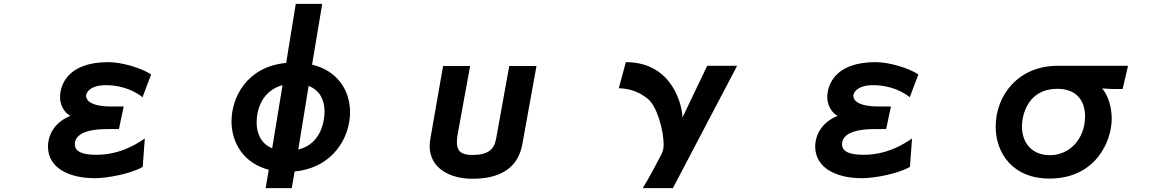

<svg xmlns="http://www.w3.org/2000/svg" viewBox="-20 -861 6040 1001"><path d="M724 9 735 -139C631 -67 546 -54 481 -54C413 -54 370 -69 370 -109C370 -134 385 -188 539 -188H600L625 -306H555C474 -306 429 -328 429 -362V-363C429 -374 445 -417 533 -417C590 -417 665 -401 723 -354L768 -473C716 -507 615 -537 545 -537C329 -537 293 -414 293 -354C293 -315 314 -274 347 -257C239 -213 230 -124 230 -98C230 11 333 68 475 68C537 68 660 46 724 9Z M1381 24 1365 120H1501L1516 33C1720 13 1805 -148 1805 -276C1805 -388 1741 -492 1607 -524L1660 -841H1522L1472 -533C1265 -513 1187 -352 1187 -228C1187 -117 1250 -10 1381 24ZM1535 -81 1589 -413C1649 -390 1672 -337 1672 -280C1672 -254 1667 -114 1535 -81ZM1453 -417 1399 -88C1344 -110 1318 -161 1318 -222C1318 -290 1346 -388 1453 -417Z M2635 -517 2566 -135C2556 -82 2525 -53 2442 -53C2378 -53 2362 -80 2362 -119C2362 -135 2364 -153 2368 -172L2431 -517H2290L2224 -139C2222 -125 2220 -113 2220 -100C2220 15 2324 71 2443 71C2582 71 2680 19 2703 -108L2777 -517Z M3331 120H3488L3823 -518H3667L3538 -248C3538 -303 3491 -537 3243 -537L3206 -401C3280 -399 3325 -371 3356 -347C3405 -309 3440 -182 3440 -106C3440 -86 3435 -69 3429 -58C3411 -22 3362 70 3331 120Z M4724 9 4735 -139C4631 -67 4546 -54 4481 -54C4413 -54 4370 -69 4370 -109C4370 -134 4385 -188 4539 -188H4600L4625 -306H4555C4474 -306 4429 -328 4429 -362V-363C4429 -374 4445 -417 4533 -417C4590 -417 4665 -401 4723 -354L4768 -473C4716 -507 4615 -537 4545 -537C4329 -537 4293 -414 4293 -354C4293 -315 4314 -274 4347 -257C4239 -213 4230 -124 4230 -98C4230 11 4333 68 4475 68C4537 68 4660 46 4724 9Z M5726 -400 5779 -397H5833L5861 -518H5494C5289 -518 5171 -364 5171 -201C5171 -63 5260 70 5451 70C5693 70 5776 -125 5776 -242C5776 -302 5758 -363 5726 -400ZM5454 -52C5355 -52 5308 -122 5308 -201C5308 -268 5343 -398 5492 -398C5601 -398 5637 -327 5637 -254C5637 -139 5558 -52 5454 -52Z"/></svg>

Font: LINE Seed JP App_OTF Bold
Style: Regular
Weight: 700
Designer: LINE & Fontrix & Fontworks
Version: Version 1.009